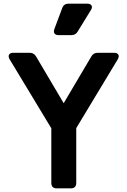

<svg xmlns="http://www.w3.org/2000/svg" viewBox="-20 -1035 700 1055"><path d="M292 0Q262 0 262 -30V-330L33 -709Q24 -725 30 -735Q36 -745 54 -745H143Q166 -745 178 -725L330 -468L482 -725Q493 -745 518 -745H606Q624 -745 630 -735Q636 -725 627 -709L399 -331V-30Q399 0 369 0ZM302 -842Q286 -842 279.5 -851Q273 -860 279 -876L322 -991Q331 -1015 357 -1015H459Q477 -1015 483 -1004.5Q489 -994 479 -979L407 -862Q396 -842 372 -842Z"/></svg>

Font: Pitagon Sans Text
Style: Bold
Weight: 700
Designer: Travis Tran
Foundry: Pitagon
Version: Version 1.001; ttfautohint (v1.8.4.7-5d5b);gftools[0.9.26]